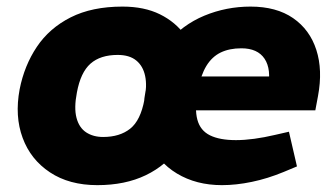

<svg xmlns="http://www.w3.org/2000/svg" viewBox="-20 -545 996 574"><path d="M270.9 8.5Q187 8.5 129.3 -29.8Q71.6 -68 47.7 -132.8Q23.7 -197.5 38.7 -278Q52.7 -349 90.1 -404.9Q127.6 -460.9 191.3 -493.1Q255 -525.3 346.3 -525.3Q411.3 -525.3 458 -502.3Q504.7 -479.3 533.4 -439.3Q562.1 -399.3 571.6 -347.8Q581.1 -296.3 570.1 -238.9Q556.1 -162.5 516.9 -106.7Q477.7 -51 416 -21.3Q354.3 8.5 270.9 8.5ZM288.3 -135.5Q338 -135.5 369.1 -160.2Q400.2 -184.8 411.7 -246.9Q420.2 -287.9 413.9 -317.8Q407.7 -347.6 387.3 -364.2Q367 -380.8 331.8 -380.8Q280.1 -380.8 250.5 -354.7Q220.9 -328.5 209.9 -268.5Q200.9 -222.4 208.7 -192.8Q216.5 -163.2 237.6 -149.3Q258.7 -135.5 288.3 -135.5ZM643.5 8.5Q566.6 8.5 508.9 -26.3Q451.2 -61 425.2 -124.2Q399.2 -187.5 415.2 -273Q431.7 -359.4 478.4 -415.1Q525.1 -470.8 590.8 -498.1Q656.4 -525.3 728.9 -525.3Q806.3 -525.3 856.3 -490.8Q906.2 -456.3 925.7 -395.9Q945.2 -335.4 930.7 -258L922.7 -215.1H517.7L537.2 -316.4H824.3L780.8 -281.9Q791.8 -337.9 771 -369.3Q750.1 -400.6 701.5 -400.6Q665.9 -400.6 639.9 -388.1Q613.8 -375.5 597 -348Q580.2 -320.4 571.2 -274.9Q561.2 -219.8 570 -187.3Q578.7 -154.7 607.8 -140.4Q636.8 -126.1 685.4 -126.1Q710.9 -126.1 740.4 -130.1Q769.9 -134.1 801.8 -141.6L843.8 -151.2L867.8 -47.5L828.3 -31Q779.9 -11 733 -1.3Q686 8.5 643.5 8.5Z"/></svg>

Font: REM Medium
Style: Italic
Weight: 500
Italic angle: -11°
Designer: Octavio Pardo
Foundry: Ashler Design
Version: Version 1.005;gftools[0.9.28]